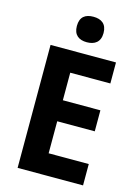

<svg xmlns="http://www.w3.org/2000/svg" viewBox="-136 -1003 778 1077"><g transform="rotate(15 253.0 -464.5)"><path d="M269 -929C223 -929 192 -909 192 -855C192 -802 224 -781 269 -781C314 -781 347 -802 347 -855C347 -908 315 -929 269 -929ZM457 0V-124H224V-310H442V-432H224V-592H457V-714H77V0Z"/></g></svg>

Font: Noto Sans Khmer SemiCondensed
Style: Bold
Weight: 700
Width: 4
Designer: Danh Hong and the Monotype Design Team
Foundry: Monotype Imaging Inc.
Version: Version 2.004